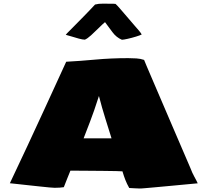

<svg xmlns="http://www.w3.org/2000/svg" viewBox="-20 -1031 1151 1065"><path d="M755.4 14.6Q740.2 14.6 725.6 13.4Q710.9 12.2 696.8 11.7Q683.6 -11.7 675.3 -33Q667 -54.2 659.2 -80.6Q652.3 -81.5 624.3 -82Q596.2 -82.5 557.6 -83Q519 -83.5 480 -83.7Q440.9 -84 410.9 -84.2Q380.9 -84.5 370.6 -84.5Q360.4 -58.1 352.8 -40.5Q345.2 -22.9 334 7.3Q323.2 8.8 311.3 9.8Q299.3 10.7 283.2 10.7Q276.9 10.7 254.6 8.8Q232.4 6.8 201.7 3.4Q170.9 0 138.2 -3.4Q105.5 -6.8 77.9 -10Q50.3 -13.2 34.7 -14.6Q53.2 -52.2 132.3 -221.9Q211.4 -391.6 347.2 -688.5Q420.9 -692.4 508.5 -700.4Q596.2 -708.5 690.9 -708.5Q713.9 -708.5 736.6 -707Q759.3 -705.6 779.3 -698.7Q779.8 -696.8 793.2 -665Q806.6 -633.3 828.9 -581.5Q851.1 -529.8 878.4 -466.1Q905.8 -402.3 934.3 -335.7Q962.9 -269 989.3 -207.8Q1015.6 -146.5 1035.6 -100.1Q1046.9 -70.3 1057.9 -51Q1068.8 -31.7 1076.7 -14.2Q985.8 -5.9 927.5 -0.2Q869.1 5.4 835.4 8.3Q801.8 11.2 785.6 12.7Q769.5 14.2 763.9 14.4Q758.3 14.6 755.4 14.6ZM443.8 -263.7H598.6Q581.5 -318.8 563.7 -375.5Q545.9 -432.1 528.8 -498.5Q500.5 -410.2 479.2 -355.5Q458 -300.8 443.8 -263.7ZM656.2 -810.5Q625.5 -823.2 604 -852.3Q582.5 -881.3 562.5 -908.2Q548.3 -896.5 527.1 -875.2Q505.9 -854 485.1 -835.2Q464.4 -816.4 450.7 -811Q439 -811 417.2 -816.9Q395.5 -822.8 374.8 -829.3Q354 -835.9 344.7 -837.9Q352.1 -847.2 361.6 -856.2Q371.1 -865.2 381.8 -876.5L442.4 -938Q459.5 -955.1 475.1 -971.7Q490.7 -988.3 507.3 -1005.9Q527.3 -1011.2 551.3 -1010.7Q575.2 -1010.3 594.7 -1010.3Q601.6 -1010.3 608.2 -1010.3Q614.7 -1010.3 621.1 -1009.3Q630.9 -1000.5 650.1 -978Q669.4 -955.6 691.2 -930.2Q712.9 -904.8 729 -886.2Q736.3 -877.9 748.5 -863.8Q760.7 -849.6 766.1 -839.8Q757.3 -835 734.1 -827.9Q710.9 -820.8 688 -815.7Q665 -810.5 656.2 -810.5Z"/></svg>

Font: Seymour One
Style: Regular
Weight: 400
Designer: Vernon Adams
Foundry: Vernon Adams
Version: Version 1.100; ttfautohint (v1.8.4.7-5d5b);gftools[0.9.33]